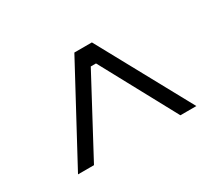

<svg xmlns="http://www.w3.org/2000/svg" viewBox="-79 -841 705 635"><g transform="rotate(-30 273.0 -523.5)"><path d="M62 -346H123L277 -634H297L453 -346H514L320 -701H253Z"/></g></svg>

Font: Fixel Display 20240404 Light
Style: Italic
Weight: 300
Italic angle: -10°
Designer: AlfaBravo + MacPaw
Foundry: Kyrylo Tkachov, Marchela Mozhyna, Serhii Makarenko, Maria Weinstein, Zakhar Kryvoshyya
Version: Version 1.211;Glyphs 3.2 (3225)